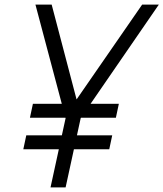

<svg xmlns="http://www.w3.org/2000/svg" viewBox="-20 -820 715 840"><path d="M201 0 267 -303 135 -800H206L315 -385L602 -800H675L333 -303L267 0ZM82 -167 95 -228H471L458 -167ZM111 -305 124 -366H500L487 -305Z"/></svg>

Font: Victor Mono Thin Light
Style: Italic
Weight: 300
Italic angle: -12°
Monospace: yes
Version: Version 1.561;gftools[0.9.30]